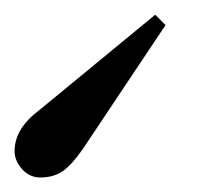

<svg xmlns="http://www.w3.org/2000/svg" viewBox="-36 40 296 262"><path d="M-16.1 246.1Q-16.1 215.3 18.1 189.9L175.8 60.1L189.9 74.2L77.1 243.2Q61.5 265.6 49.1 273.9Q36.6 282.2 19 282.2Q4.4 282.2 -5.9 270.8Q-16.1 259.3 -16.1 246.1Z"/></svg>

Font: Flanker Steampunk
Style: Italic
Weight: 400
Italic angle: -12°
Designer: Alexey Kryukov, Leonardo Di Lena
Foundry: Alexey Kryukov, Leonardo Di Lena
Version: 1.210